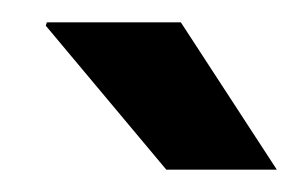

<svg xmlns="http://www.w3.org/2000/svg" viewBox="-20 -743 268 172"><path d="M129 -591 21 -720 22 -723H142L228 -591Z"/></svg>

Font: Archivo Narrow
Style: Bold
Weight: 700
Designer: Hector Gatti
Foundry: Omnibus-Type
Version: Version 3.002